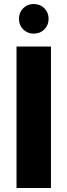

<svg xmlns="http://www.w3.org/2000/svg" viewBox="-20 -933 335 953"><path d="M62 0V-702.1H232.9V0ZM74.2 -838.9Q74.2 -871.1 95.2 -892.1Q116.2 -913.1 147 -913.1Q179.2 -913.1 200.2 -892.1Q221.2 -871.1 221.2 -838.9Q221.2 -808.1 200.2 -787.1Q179.2 -766.1 147 -766.1Q116.2 -766.1 95.2 -787.1Q74.2 -808.1 74.2 -838.9Z"/></svg>

Font: PoppinsZ
Style: Bold
Weight: 700
Designer: Ninad Kale (Devanagari), Jonny Pinhorn (Latin)
Foundry: Indian Type Foundry
Version: Version 3.002;FEAKit 1.0